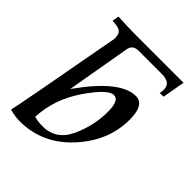

<svg xmlns="http://www.w3.org/2000/svg" viewBox="-197 -814 937 937"><g transform="rotate(45 271.5 -346.0)"><path d="M191.4 -56.6Q284.7 -56.6 326.2 -146.5Q367.7 -236.3 367.7 -332Q367.7 -411.1 331.1 -411.1Q290 -411.1 214.6 -300.3Q139.2 -189.5 133.8 -64Q161.1 -56.6 191.4 -56.6ZM95.2 4.9Q65.4 4.9 25.4 -5.4Q32.7 -27.3 138.2 -606.9Q138.2 -634.8 128.9 -646Q114.7 -662.1 69.3 -662.1L75.2 -697.3Q137.7 -693.4 198.7 -693.4H528.3L507.3 -576.2H481.4Q484.4 -590.8 484.4 -602.1Q484.4 -648.9 421.9 -648.9H263.7Q223.1 -648.9 216.8 -614.3L158.7 -280.8Q301.8 -483.4 409.7 -483.4Q470.2 -483.4 470.2 -380.4Q470.2 -233.4 360.6 -114.3Q251 4.9 95.2 4.9Z"/></g></svg>

Font: Kelvinch
Style: Italic
Weight: 400
Italic angle: -10°
Designer: Paul James Miller
Foundry: High-Logic / Made with FontCreator
Version: Version 3.40;July 22, 2017;FontCreator 11.0.0.2388 64-bit